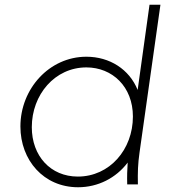

<svg xmlns="http://www.w3.org/2000/svg" viewBox="-20 -777 715 809"><path d="M309 12C393 12 469 -27 518 -92C516 -62 515 -35 516 0H561C560 -51 561 -86 568 -135L656 -757H610L560 -398C525 -485 442 -538 344 -538C188 -538 66 -403 66 -244C66 -102 164 12 309 12ZM114 -241C114 -378 211 -493 344 -493C453 -493 540 -412 540 -286C540 -147 442 -33 308 -33C193 -33 114 -120 114 -241Z"/></svg>

Font: Mluvka ExtraLight
Style: Italic
Weight: 200
Italic angle: -8°
Designer: Modified by Jiří Krblich, Original typeface by Gumpita Rahayu
Foundry: Gumpita Rahayu & Jiří Krblich
Version: Version 2.000;Glyphs 3.1.1 (3134)